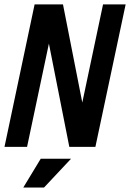

<svg xmlns="http://www.w3.org/2000/svg" viewBox="-44 -657 610 859"><path d="M382.8 0H266.1L174.8 -461.9L77.1 0H-23.9L110.8 -637.2H237.8L324.2 -198.2L417 -637.2H518.1ZM273.9 53.2 152.8 182.1H60.1L138.2 53.2Z"/></svg>

Font: Anonymous Pro
Style: Bold Italic
Weight: 700
Italic angle: -12°
Monospace: yes
Designer: Mark Simonson
Version: Version 1.003